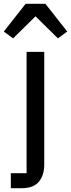

<svg xmlns="http://www.w3.org/2000/svg" viewBox="-58 -791 374 1011"><path d="M-1 121H82V-518H175V75Q175 132 146.5 166Q118 200 56 200H-1ZM181 -771 296 -625 247 -589 129 -705 11 -589 -38 -625 77 -771Z"/></svg>

Font: IBM Plex Sans Text
Style: Regular
Weight: 450
Designer: Mike Abbink, Paul van der Laan, Pieter van Rosmalen
Foundry: Bold Monday
Version: Version 3.005